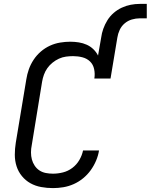

<svg xmlns="http://www.w3.org/2000/svg" viewBox="-20 -957 773 985"><path d="M252 8Q221 8 191 2.5Q161 -3 136 -17Q111 -31 92.5 -53.5Q74 -76 65 -104Q56 -132 56 -163Q56 -194 61 -225L115 -550Q119 -576 128 -601.5Q137 -627 152.5 -650.5Q168 -674 189.5 -692.5Q211 -711 236 -722.5Q261 -734 288 -738.5Q315 -743 340 -743Q363 -743 384.5 -739.5Q406 -736 425 -727.5Q444 -719 459 -704.5Q474 -690 483 -672L499 -764Q502 -787 510 -809.5Q518 -832 531 -853Q544 -874 563 -890.5Q582 -907 604.5 -917.5Q627 -928 650.5 -932.5Q674 -937 697 -937H733V-863H697Q677 -863 656.5 -857Q636 -851 619.5 -837Q603 -823 594 -803.5Q585 -784 582 -764L547 -554H464Q468 -578 463 -602Q458 -626 442 -641.5Q426 -657 403 -663Q380 -669 355 -669Q337 -669 318.5 -666.5Q300 -664 282.5 -656Q265 -648 249.5 -635.5Q234 -623 223 -607.5Q212 -592 205.5 -574Q199 -556 196 -538L143 -213Q139 -194 139 -175Q139 -156 143.5 -139Q148 -122 158 -107Q168 -92 182.5 -82.5Q197 -73 215 -69.5Q233 -66 252 -66Q277 -66 303 -72.5Q329 -79 351 -95.5Q373 -112 387 -136Q401 -160 406 -185H488Q484 -159 473 -133Q462 -107 445.5 -84Q429 -61 406.5 -42.5Q384 -24 358 -12.5Q332 -1 305 3.5Q278 8 252 8Z"/></svg>

Font: Iosevka SS04 Extended Oblique
Style: Regular
Weight: 400
Width: 7
Italic angle: -9°
Monospace: yes
Designer: Belleve Invis
Foundry: Belleve Invis
Version: Version 19.0.0; ttfautohint (v1.8.4)